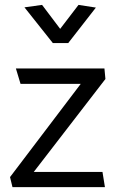

<svg xmlns="http://www.w3.org/2000/svg" viewBox="-20 -765 473 785"><path d="M407 -485H45L64 -422H310L21 -41L31 0H409L399 -62H118L411 -442ZM226 -647 152 -745 80 -735 196 -589H259L372 -734L301 -745Z"/></svg>

Font: Catamaran
Style: Regular
Weight: 400
Designer: Pria Ravichandran
Version: Version 2.000